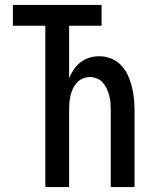

<svg xmlns="http://www.w3.org/2000/svg" viewBox="-20 -755 640 775"><path d="M163 0V-651H32V-735H390V-651H259V-439Q266 -457 277.5 -474Q289 -491 305 -503.5Q321 -516 340.5 -522Q360 -528 380 -528Q405 -528 428 -519Q451 -510 468 -492.5Q485 -475 495.5 -452.5Q506 -430 512 -406.5Q518 -383 520.5 -358.5Q523 -334 523 -310V0H427V-310Q427 -325 426 -339.5Q425 -354 421 -368.5Q417 -383 411 -396.5Q405 -410 395.5 -421Q386 -432 372 -438Q358 -444 343 -444Q328 -444 314 -438Q300 -432 290 -421Q280 -410 274 -396.5Q268 -383 264.5 -368.5Q261 -354 260 -339.5Q259 -325 259 -310V0Z"/></svg>

Font: Zed Mono Medium Extended
Style: Regular
Weight: 500
Width: 7
Monospace: yes
Designer: Belleve Invis
Foundry: Belleve Invis
Version: Version 1.0.0; ttfautohint (v1.8.4)